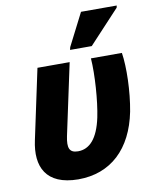

<svg xmlns="http://www.w3.org/2000/svg" viewBox="-87 -842 732 916"><g transform="rotate(-10 279.0 -383.5)"><path d="M286 -606H391L540 -766L542 -776H369L289 -619ZM218 9C376 9 482 -91 517 -266C535 -361 538 -480 527 -549H377C383 -471 374 -343 358 -266C337 -167 296 -123 240 -123C197 -123 189 -149 200 -203L274 -549H118L46 -211C19 -87 61 8 218 9Z"/></g></svg>

Font: Noto Sans SemiCondensed ExtraBold
Style: Italic
Weight: 800
Width: 4
Italic angle: -12°
Designer: Monotype Design Team
Foundry: Monotype Imaging Inc.
Version: Version 2.013